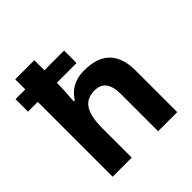

<svg xmlns="http://www.w3.org/2000/svg" viewBox="-201 -909 1059 1059"><g transform="rotate(-45 328.5 -380.0)"><path d="M582 0H433.1V-289.1Q433.1 -407.2 345.2 -407.2Q283.2 -407.2 255.1 -364.5Q227.1 -321.8 227.1 -227.1V0H78.1V-584H2V-681.2H78.1V-759.8H227.1V-681.2H380.9V-584H227.1V-575.2Q227.1 -534.7 220.2 -445.8H229Q278.3 -525.9 380.9 -525.9Q483.4 -525.9 532.7 -474.6Q582 -423.3 582 -326.2Z"/></g></svg>

Font: OpenSans-Bold
Style: Bold
Weight: 700
Foundry: Ascender Corporation
Version: Version 1.10